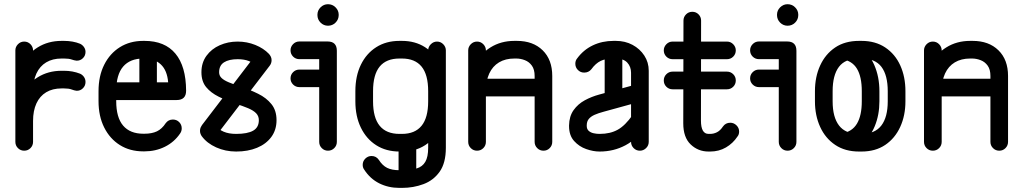

<svg xmlns="http://www.w3.org/2000/svg" viewBox="-20 -715 4853 912"><path d="M137 -41.2Q137 -23.8 124.8 -11.5Q112.5 0.8 95 0.8Q77.5 0.8 65.2 -11.5Q53 -23.8 53 -41.2V-475.8Q53 -492.2 65.2 -504.9Q77.5 -517.5 95 -517.5Q112.5 -517.5 124.8 -504.9Q137 -492.2 137 -475.8ZM137 -281.8Q137 -264.2 124.8 -252Q112.5 -239.8 95 -239.8Q77.5 -239.8 65.2 -252Q53 -264.2 53 -281.8Q53 -350.8 81.2 -404.9Q109.5 -459 159 -489.9Q208.5 -520.8 272.5 -520.8H284.2Q305 -520.8 324.2 -517.4Q343.5 -514 360.2 -507.2Q371.2 -502.2 378.8 -491.6Q386.2 -481 386.2 -468.5Q386.2 -450.5 373.6 -438.4Q361 -426.2 343.5 -426.8Q332.5 -428 319.8 -432.5Q307 -437 284.2 -437H272.5Q229.8 -437 199.4 -418.8Q169 -400.5 153 -365.9Q137 -331.2 137 -281.8ZM137 -140.2Q137 -122.8 124.8 -110.6Q112.5 -98.5 95 -98.5Q77.5 -98.5 65.2 -110.6Q53 -122.8 53 -140.2Q53 -208.5 81.2 -262.6Q109.5 -316.8 159 -347.8Q208.5 -378.8 272.5 -378.8H284.2Q325.2 -378.8 360.2 -365Q371.2 -360.2 378.8 -349.6Q386.2 -339 386.2 -325.5Q386.2 -307.8 373.6 -295.5Q361 -283.2 343.5 -283.8Q332.5 -285.2 319.8 -290.1Q307 -295 284.2 -295H272.5Q229.8 -295 199.4 -276.8Q169 -258.5 153 -223.8Q137 -189 137 -140.2Z M490 -239.8Q472.5 -239.8 460.5 -252Q448.5 -264.2 448.5 -281.8Q448.5 -299.2 460.5 -311.5Q472.5 -323.8 490 -323.8H778.8Q774 -381 743.9 -409Q713.8 -437 666.2 -437H660.5Q598 -437 565 -398.8Q532 -360.5 532 -281.8V-234.5Q532 -156.8 565 -118.2Q598 -79.8 660.5 -79.8H666.2Q701.5 -79.8 725.5 -91.2Q749.5 -102.8 767 -129.8Q779.8 -147.2 801.2 -147.2Q819 -147.2 831.1 -135Q843.2 -122.8 843.2 -105.2Q843.2 -91.8 835.5 -81Q807.8 -40 763.4 -18Q719 4 666.2 4H660.5Q597.2 4 549.5 -25.9Q501.8 -55.8 474.9 -109.5Q448 -163.2 448 -234.5V-281.8Q448 -353.8 474.9 -407.4Q501.8 -461 549.5 -490.9Q597.2 -520.8 660.5 -520.8H666.2Q762.8 -520.8 813.1 -460.5Q863.5 -400.2 864 -284.2Q864 -239.8 819 -239.8ZM725.2 -315.8Q725.2 -299 712.9 -286.9Q700.5 -274.8 684 -274.8Q666.5 -274.8 654.2 -286.9Q642 -299 642 -315.8V-460Q642 -477.2 654.2 -489.6Q666.5 -502 684 -502Q700.5 -502 712.9 -489.6Q725.2 -477.2 725.2 -460Z M1195.5 -455.8Q1207.2 -470.8 1227.8 -470.8Q1234.5 -470.8 1244.4 -465.2Q1254.2 -459.8 1262.1 -450.4Q1270 -441 1270 -429Q1270 -414.5 1261.2 -403L1005.2 -68.5Q993.5 -52.2 972.8 -52.2Q955 -52.2 942.5 -64.5Q930 -76.8 930 -93.2Q930 -102.5 932.8 -108.9Q935.5 -115.2 939.5 -121ZM938 -68.5Q934.8 -73.2 932.4 -79.6Q930 -86 930 -93.2Q930 -110.5 942.1 -122.9Q954.2 -135.2 971.8 -135.2Q993 -135.2 1005 -118.2Q1018.2 -99.8 1042.5 -89.4Q1066.8 -79 1101.8 -79Q1155.8 -79 1182.6 -94.4Q1209.5 -109.8 1209.5 -144.2Q1209.5 -163.5 1196.8 -176.9Q1184 -190.2 1159.1 -200.8Q1134.2 -211.2 1098 -223Q1055.5 -237.5 1018.6 -255.8Q981.8 -274 959.2 -301.2Q936.8 -328.5 936.8 -371.8Q936.8 -417.2 960.8 -450.1Q984.8 -483 1023.9 -500.2Q1063 -517.5 1108.8 -517.5Q1153.2 -517.5 1192.8 -501.5Q1232.2 -485.5 1257.5 -459Q1263 -452.8 1266.5 -445.6Q1270 -438.5 1270 -429Q1270 -418 1262 -408.5Q1254 -399 1244.1 -393.1Q1234.2 -387.2 1228 -387.2Q1211.2 -387.2 1198.5 -400Q1183.8 -416.8 1161.8 -425.2Q1139.8 -433.8 1108.8 -433.8Q1067.5 -433.8 1044.1 -418.9Q1020.8 -404 1020.8 -371.8Q1020.8 -355.5 1032.5 -344.4Q1044.2 -333.2 1067.2 -323.8Q1090.2 -314.2 1124.5 -303Q1167.2 -288.8 1206.1 -269.6Q1245 -250.5 1269.2 -220.6Q1293.5 -190.8 1293.5 -144.2Q1293.5 -98 1268.8 -64.4Q1244 -30.8 1200.9 -13Q1157.8 4.8 1101.8 4.8Q1050.8 4.8 1006.9 -14.9Q963 -34.5 938 -68.5Z M1402 -434Q1384.5 -434 1372.2 -446.2Q1360 -458.5 1360 -476Q1360 -492.8 1372.2 -505.4Q1384.5 -518 1402 -518H1535.8Q1580 -518 1580 -473.8V-41.2Q1580 -23.8 1567.8 -11.5Q1555.5 0.8 1538 0.8Q1520.5 0.8 1508.4 -11.5Q1496.2 -23.8 1496.2 -41.2V-434ZM1402 -301.2Q1384.5 -301.2 1372.2 -313.5Q1360 -325.8 1360 -342.5Q1360 -360 1372.2 -372.2Q1384.5 -384.5 1402 -384.5H1538Q1555.5 -384.5 1567.8 -372.2Q1580 -360 1580 -342.5Q1580 -325.8 1567.8 -313.5Q1555.5 -301.2 1538 -301.2ZM1487.8 -645Q1487.8 -665.2 1502.6 -680.1Q1517.5 -695 1538 -695Q1559 -695 1573.9 -680.1Q1588.8 -665.2 1588.8 -645V-643.5Q1588.8 -622.5 1573.9 -607.6Q1559 -592.8 1538 -592.8Q1517.5 -592.8 1502.6 -607.6Q1487.8 -622.5 1487.8 -643.5Z M1668 -281.8Q1668 -353.8 1694.1 -407.4Q1720.2 -461 1767.2 -490.9Q1814.2 -520.8 1877.5 -520.8H1889.2Q1952.2 -520.8 1998.8 -490.9Q2045.2 -461 2070.9 -407.4Q2096.5 -353.8 2096.5 -281.8V-233.8Q2096.5 -162.5 2070.9 -108.8Q2045.2 -55 1998.9 -25.1Q1952.5 4.8 1889.2 4.8H1877.5Q1814.2 4.8 1767.2 -25.1Q1720.2 -55 1694.1 -108.8Q1668 -162.5 1668 -233.8ZM1752 -281.8V-233.8Q1752 -156 1783.5 -117.5Q1815 -79 1877.5 -79H1889.2Q1951 -79 1982.4 -117.5Q2013.8 -156 2013.8 -233.8V-281.8Q2013.8 -360.5 1982.4 -398.8Q1951 -437 1889.2 -437H1877.5Q1815 -437 1783.5 -398.8Q1752 -360.5 1752 -281.8ZM1710.5 91.5Q1702.8 81.5 1702.8 68Q1702.8 50.8 1715.2 38.4Q1727.8 26 1744.8 26Q1767 26 1779.5 44.5Q1796.5 71.2 1819 82.4Q1841.5 93.5 1877.5 93.5H1889.2Q1931.5 93.5 1959.1 85.1Q1986.8 76.8 2000.2 53.6Q2013.8 30.5 2013.8 -13V-475.8Q2013.8 -492.2 2026.4 -504.9Q2039 -517.5 2055.8 -517.5Q2073.2 -517.5 2085.5 -504.9Q2097.8 -492.2 2097.8 -475.8V-13Q2097.8 59 2068.5 100.4Q2039.2 141.8 1991.5 159.6Q1943.8 177.5 1889.2 177.5H1877.5Q1824.8 177.5 1781.5 155.9Q1738.2 134.2 1710.5 91.5ZM1957.2 129.5Q1957.2 147 1945 159.2Q1932.8 171.5 1915.2 171.5Q1897.8 171.5 1885.5 159.2Q1873.2 147 1873.2 129.5V-26Q1873.2 -43.5 1885.5 -55.8Q1897.8 -68 1915.2 -68Q1932.8 -68 1945 -55.8Q1957.2 -43.5 1957.2 -26Z M2288 -41.2Q2288 -23.8 2275.8 -11.5Q2263.5 0.8 2246 0.8Q2228.5 0.8 2216.2 -11.5Q2204 -23.8 2204 -41.2V-475.8Q2204 -492.2 2216.2 -504.9Q2228.5 -517.5 2246 -517.5Q2263.5 -517.5 2275.8 -504.9Q2288 -492.2 2288 -475.8ZM2288 -281.8Q2288 -264.2 2275.8 -252Q2263.5 -239.8 2246 -239.8Q2228.5 -239.8 2216.2 -252Q2204 -264.2 2204 -281.8Q2204 -350.8 2232.2 -404.9Q2260.5 -459 2310 -489.9Q2359.5 -520.8 2423.5 -520.8H2435.2Q2512 -520.8 2557.6 -476.1Q2603.2 -431.5 2603.2 -354.2V-41.2Q2603.2 -23.8 2591.1 -11.5Q2579 0.8 2561.5 0.8Q2544 0.8 2531.8 -11.5Q2519.5 -23.8 2519.5 -41.2V-354.2Q2519.5 -385 2506.5 -403.1Q2493.5 -421.2 2473.2 -429.1Q2453 -437 2432.2 -437H2423.5Q2380.8 -437 2350.4 -418.8Q2320 -400.5 2304 -365.9Q2288 -331.2 2288 -281.8ZM2561.5 -341Q2579 -341 2591.1 -328.4Q2603.2 -315.8 2603.2 -299Q2603.2 -281.5 2591.1 -269.2Q2579 -257 2561.5 -257H2250Q2232.5 -257 2220.2 -269.2Q2208 -281.5 2208 -299Q2208 -315.8 2220.2 -328.4Q2232.5 -341 2250 -341Z M3061.5 -41.2Q3061.5 -23.8 3048.9 -11.5Q3036.2 0.8 3019.5 0.8Q3002 0.8 2989.8 -11.5Q2977.5 -23.8 2977.5 -41.2V-369.2Q2977.5 -398.5 2959.4 -417.8Q2941.2 -437 2905.5 -437H2894.5Q2856.5 -437 2832.9 -425.5Q2809.2 -414 2789 -386.2Q2776.2 -370.2 2754.8 -370.2Q2737.2 -370.2 2725 -382.6Q2712.8 -395 2712.8 -412.2Q2712.8 -427.2 2721.2 -437.2Q2751.5 -478.5 2796 -499.6Q2840.5 -520.8 2894.5 -520.8H2905.5Q2949.2 -520.8 2984.4 -502Q3019.5 -483.2 3040.5 -451Q3061.5 -418.8 3061.5 -379ZM2985.2 -169.2Q2991.5 -176.5 2999.9 -181.2Q3008.2 -186 3019.5 -186Q3036.2 -186 3046.5 -173.8Q3056.8 -161.5 3056.8 -144.2Q3056.8 -137 3056.8 -130.8Q3056.8 -124.5 3053 -119Q3007.2 -55 2951.2 -25.1Q2895.2 4.8 2828.8 4.8Q2828.8 4.8 2828.1 4.8Q2827.5 4.8 2827.5 4.8Q2798 4.8 2764.6 -6.9Q2731.2 -18.5 2707.1 -45.1Q2683 -71.8 2683 -116.2Q2683 -117 2683 -118Q2683 -119 2683 -119.2Q2683.8 -162.8 2704.6 -192Q2725.5 -221.2 2758 -238.8Q2790.5 -256.2 2826 -265.8L3008.2 -315.5Q3011.5 -316.2 3013.9 -316.6Q3016.2 -317 3019.5 -317Q3036 -317 3048.8 -304.8Q3061.5 -292.5 3061.5 -275Q3061.5 -261 3052.4 -249.9Q3043.2 -238.8 3029.8 -234.5L2847 -184.2Q2822.8 -177.8 2804.6 -169.8Q2786.5 -161.8 2776.8 -150Q2767 -138.2 2767 -119.2Q2767 -119 2767 -118Q2767 -117 2767 -117Q2767 -102 2776.2 -93.6Q2785.5 -85.2 2799.5 -82.1Q2813.5 -79 2827.5 -79Q2827.5 -79 2828.1 -79Q2828.8 -79 2828.8 -79Q2878.5 -79 2914.1 -98.8Q2949.8 -118.5 2985.2 -169.2ZM2936 -249Q2936 -232.2 2923.8 -219.8Q2911.5 -207.2 2894.2 -207.2Q2876.8 -207.2 2864.5 -219.8Q2852.2 -232.2 2852.2 -249V-477Q2852.2 -494.5 2864.5 -506.6Q2876.8 -518.8 2894.2 -518.8Q2911.5 -518.8 2923.8 -506.6Q2936 -494.5 2936 -477Z M3413.8 -113.8Q3426.5 -132 3448.8 -132Q3465.5 -132 3478.1 -119.8Q3490.8 -107.5 3490.8 -90.2Q3490.8 -75.8 3483 -66.5Q3461.5 -34 3428.2 -14.6Q3395 4.8 3353.2 4.8H3345.5Q3296 4.8 3260.8 -28.8Q3225.5 -62.2 3225.5 -129.5L3226.5 -617.2Q3226.5 -634.5 3238.8 -646.8Q3251 -659 3268.5 -659Q3286 -659 3298.1 -646.8Q3310.2 -634.5 3310.2 -617.2L3309.5 -142.2Q3309.5 -79 3345.5 -79H3353.2Q3370 -79 3385.5 -86.8Q3401 -94.5 3413.8 -113.8ZM3174.8 -433.8Q3157.5 -433.8 3145.2 -446Q3133 -458.2 3133 -475.8Q3133 -492.2 3145.2 -504.9Q3157.5 -517.5 3174.8 -517.5H3433Q3450.5 -517.5 3462.8 -504.9Q3475 -492.2 3475 -475.8Q3475 -458.2 3462.8 -446Q3450.5 -433.8 3433 -433.8ZM3174.8 -290.8Q3157.5 -290.8 3145.2 -303Q3133 -315.2 3133 -332.8Q3133 -350.2 3145.2 -362.5Q3157.5 -374.8 3174.8 -374.8H3433Q3450.5 -374.8 3462.8 -362.5Q3475 -350.2 3475 -332.8Q3475 -315.2 3462.8 -303Q3450.5 -290.8 3433 -290.8Z M3585 -434Q3567.5 -434 3555.2 -446.2Q3543 -458.5 3543 -476Q3543 -492.8 3555.2 -505.4Q3567.5 -518 3585 -518H3718.8Q3763 -518 3763 -473.8V-41.2Q3763 -23.8 3750.8 -11.5Q3738.5 0.8 3721 0.8Q3703.5 0.8 3691.4 -11.5Q3679.2 -23.8 3679.2 -41.2V-434ZM3585 -301.2Q3567.5 -301.2 3555.2 -313.5Q3543 -325.8 3543 -342.5Q3543 -360 3555.2 -372.2Q3567.5 -384.5 3585 -384.5H3721Q3738.5 -384.5 3750.8 -372.2Q3763 -360 3763 -342.5Q3763 -325.8 3750.8 -313.5Q3738.5 -301.2 3721 -301.2ZM3670.8 -645Q3670.8 -665.2 3685.6 -680.1Q3700.5 -695 3721 -695Q3742 -695 3756.9 -680.1Q3771.8 -665.2 3771.8 -645V-643.5Q3771.8 -622.5 3756.9 -607.6Q3742 -592.8 3721 -592.8Q3700.5 -592.8 3685.6 -607.6Q3670.8 -622.5 3670.8 -643.5Z M3851 -281.8Q3851 -350 3875.8 -404Q3900.5 -458 3947 -489.4Q3993.5 -520.8 4060.5 -520.8H4072.2Q4138.2 -520.8 4185.1 -489.4Q4232 -458 4256.4 -404Q4280.8 -350 4280.8 -281.8V-233.8Q4280.8 -166.2 4256 -112.1Q4231.2 -58 4184.8 -26.6Q4138.2 4.8 4072.2 4.8H4060.5Q3994.2 4.8 3947.4 -26.6Q3900.5 -58 3875.8 -112.1Q3851 -166.2 3851 -233.8ZM3935 -281.8V-233.8Q3935 -158.5 3965.4 -118.8Q3995.8 -79 4060.5 -79H4072.2Q4136 -79 4166.4 -118.8Q4196.8 -158.5 4196.8 -233.8V-281.8Q4196.8 -357.8 4166.9 -397.4Q4137 -437 4072.2 -437H4060.5Q3994.8 -437 3964.9 -397.4Q3935 -357.8 3935 -281.8ZM3978.8 -433.8 4061.8 -489Q4108.5 -461.8 4132.9 -406Q4157.2 -350.2 4157.2 -281.8V-233.8Q4157.2 -169.2 4135.2 -115.8Q4113.2 -62.2 4070.5 -32.5L3979.5 -81.5Q4027.5 -89.2 4050.5 -127.6Q4073.5 -166 4073.5 -233.8V-281.8Q4073.5 -350.8 4050.4 -388.8Q4027.2 -426.8 3978.8 -433.8Z M4453 -41.2Q4453 -23.8 4440.8 -11.5Q4428.5 0.8 4411 0.8Q4393.5 0.8 4381.2 -11.5Q4369 -23.8 4369 -41.2V-475.8Q4369 -492.2 4381.2 -504.9Q4393.5 -517.5 4411 -517.5Q4428.5 -517.5 4440.8 -504.9Q4453 -492.2 4453 -475.8ZM4453 -281.8Q4453 -264.2 4440.8 -252Q4428.5 -239.8 4411 -239.8Q4393.5 -239.8 4381.2 -252Q4369 -264.2 4369 -281.8Q4369 -350.8 4397.2 -404.9Q4425.5 -459 4475 -489.9Q4524.5 -520.8 4588.5 -520.8H4600.2Q4677 -520.8 4722.6 -476.1Q4768.2 -431.5 4768.2 -354.2V-41.2Q4768.2 -23.8 4756.1 -11.5Q4744 0.8 4726.5 0.8Q4709 0.8 4696.8 -11.5Q4684.5 -23.8 4684.5 -41.2V-354.2Q4684.5 -385 4671.5 -403.1Q4658.5 -421.2 4638.2 -429.1Q4618 -437 4597.2 -437H4588.5Q4545.8 -437 4515.4 -418.8Q4485 -400.5 4469 -365.9Q4453 -331.2 4453 -281.8ZM4726.5 -341Q4744 -341 4756.1 -328.4Q4768.2 -315.8 4768.2 -299Q4768.2 -281.5 4756.1 -269.2Q4744 -257 4726.5 -257H4415Q4397.5 -257 4385.2 -269.2Q4373 -281.5 4373 -299Q4373 -315.8 4385.2 -328.4Q4397.5 -341 4415 -341Z"/></svg>

Font: Libertine-Super Thin
Style: Regular
Weight: 100
Designer: Bastien Sozeau
Foundry: NBR — Bastien Sozeau
Version: Version 2.003;gftools[0.9.33]